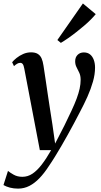

<svg xmlns="http://www.w3.org/2000/svg" viewBox="-65 -839 580 1106"><path d="M75 -443Q71.5 -462.5 66 -469.8Q60.5 -477 52 -477Q42.5 -477 34 -472Q25.5 -467 15.5 -458L5 -480.5Q14 -492 30.5 -505.2Q47 -518.5 68.5 -528Q90 -537.5 114 -537.5Q138.5 -537.5 153 -528.2Q167.5 -519 174.8 -502Q182 -485 185.5 -461Q191.5 -422.5 197.8 -380Q204 -337.5 210.5 -293.5Q217 -249.5 223.8 -206Q230.5 -162.5 237 -121.5L252.5 -12L306 -116Q329.5 -164 347.2 -202Q365 -240 376.5 -271Q388 -302 393.8 -328.5Q399.5 -355 399.5 -379.5Q399.5 -403.5 391.5 -420.2Q383.5 -437 375.8 -452Q368 -467 368 -486Q368 -509 382 -523Q396 -537 418 -537Q439.5 -537 453.8 -525.5Q468 -514 475.2 -494.2Q482.5 -474.5 482.5 -449.5Q482.5 -411 470.5 -368.8Q458.5 -326.5 438.8 -282.2Q419 -238 394.5 -192Q378.5 -161 361 -128.2Q343.5 -95.5 325.2 -62.5Q307 -29.5 288.5 2Q270 33.5 251.8 63.2Q233.5 93 215.5 119Q190 158.5 162.5 187.2Q135 216 104.5 231.8Q74 247.5 39 247.5Q14 247.5 -7.8 241.8Q-29.5 236 -45 227L-19 145.5Q-8 155 13.5 167.2Q35 179.5 64 179.5Q95 179.5 122 161.5Q149 143.5 175.5 109Q202 74.5 229.5 26H164.5ZM265.5 -608.5 412.5 -819 486.5 -757.5Q475.5 -744 458.2 -726.5Q441 -709 419.2 -690.5Q397.5 -672 374.2 -653.8Q351 -635.5 328 -619.5Q305 -603.5 285.5 -592Z"/></svg>

Font: Merriweather 96pt Medium
Style: Italic
Weight: 500
Italic angle: -7.8°
Version: Version 2.101